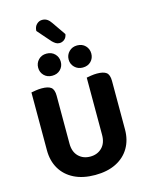

<svg xmlns="http://www.w3.org/2000/svg" viewBox="-151 -1136 961 1245"><g transform="rotate(-15 330.0 -513.5)"><path d="M330.1 16.8Q248.2 16.8 189.5 -12.6Q130.8 -42 99.5 -95.2Q68.2 -148.3 68.2 -219.1V-285.2H220.7V-223.1Q220.7 -168.2 251.5 -137.5Q282.3 -106.9 330.1 -106.9Q377.8 -106.9 408.7 -137.5Q439.5 -168.2 439.5 -223.1V-285.2H592.2V-219.1Q592.2 -148.3 560.9 -95.2Q529.6 -42 470.9 -12.6Q412.2 16.8 330.1 16.8ZM220.7 -254.8H68.2V-607.5Q78.6 -609.5 98.9 -612.8Q119.3 -616 138.9 -616Q182.2 -616 201.4 -601.1Q220.7 -586.1 220.7 -544.1ZM592.2 -253.3H439.5V-607.5Q449.8 -609.5 470.2 -612.8Q490.6 -616 510.2 -616Q553.4 -616 572.8 -601.1Q592.2 -586.1 592.2 -544.1ZM303.7 -750.9Q303.7 -719.8 282.5 -698.4Q261.3 -677.1 226.9 -677.1Q194 -677.1 172.9 -698.4Q151.8 -719.8 151.8 -750.9Q151.8 -782 172.9 -803.8Q194 -825.5 226.9 -825.5Q261.3 -825.5 282.5 -803.8Q303.7 -782 303.7 -750.9ZM508.6 -750.9Q508.6 -719.8 487.7 -698.4Q466.7 -677.1 432.5 -677.1Q399.9 -677.1 378.2 -698.4Q356.4 -719.8 356.4 -750.9Q356.4 -782 378.2 -803.8Q399.9 -825.5 432.5 -825.5Q466.7 -825.5 487.7 -803.8Q508.6 -782 508.6 -750.9ZM280.5 -894.5 202 -984.2Q203 -1012.6 219.4 -1028.3Q235.7 -1044 256.3 -1044Q275.9 -1044 290 -1034.6Q304.1 -1025.2 315.9 -1007.3L379 -916Q375.5 -893 360.6 -881.2Q345.6 -869.4 328.5 -869.4Q314.4 -869.4 303.4 -876Q292.3 -882.7 280.5 -894.5Z"/></g></svg>

Font: Baloo Bhaijaan 2
Style: Regular
Weight: 400
Designer: Sanskriti Dholi, Noopur Datye and Ek Type
Foundry: Ek Type
Version: Version 1.701